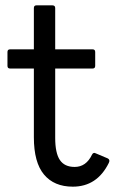

<svg xmlns="http://www.w3.org/2000/svg" viewBox="-20 -690 437 720"><path d="M107 -175V-433H18Q8 -433 8 -443V-495Q8 -505 18 -505H107V-660Q107 -670 117 -670H176Q187 -670 187 -660V-505H327Q337 -505 337 -495V-443Q337 -433 327 -433H187V-173Q187 -116 204.5 -90Q222 -64 260 -64Q303 -64 325 -110Q330 -120 339 -115L384 -96Q394 -91 388 -79Q344 10 253 10Q183 10 145 -35.5Q107 -81 107 -175Z"/></svg>

Font: LINE Seed Sans TH
Style: Regular
Weight: 400
Designer: Dalton Maag Ltd | Thai characters by Cadson Demak Co.,Ltd.
Foundry: Dalton Maag Ltd
Version: Version 1.002